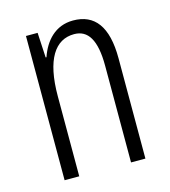

<svg xmlns="http://www.w3.org/2000/svg" viewBox="-87 -613 607 684"><g transform="rotate(-15 216.0 -271.0)"><path d="M244 -542C178 -542 138 -496 119 -440H116L111 -532H68V0H122V-295C122 -431 165 -494 235 -494C286 -494 313 -452 313 -357V0H366V-370C366 -488 323 -542 244 -542Z"/></g></svg>

Font: Noto Sans Gurmukhi UI ExtraCondensed Light
Style: Regular
Weight: 300
Width: 2
Designer: Jelle Bosma - Monotype Design Team
Foundry: Monotype Imaging Inc.
Version: Version 2.004